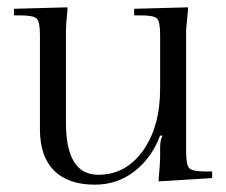

<svg xmlns="http://www.w3.org/2000/svg" viewBox="-20 -486 616 524"><path d="M559 0 413 9V1Q417 -39 417 -56V-82Q417 -105 423 -114V-116H417Q394 -55 347 -18.5Q300 18 239 18Q166 18 127.5 -20.5Q89 -59 89 -133V-391Q89 -427 80 -435.5Q71 -444 35 -444H18V-462L164 -466V-458Q160 -418 160 -405V-151Q160 -9 248 -9Q323 -9 370 -74.5Q417 -140 417 -244V-391Q417 -427 408.5 -435.5Q400 -444 364 -444H346V-462L493 -466V-458Q488 -408 488 -405V-71Q488 -35 497 -26.5Q506 -18 542 -18H559Z"/></svg>

Font: Foglihten068fMac
Style: Regular
Weight: 500
Designer: gluk (gluksza@wp.pl)
Foundry: gluk (gluksza@wp.pl)
Version: Version 0.68